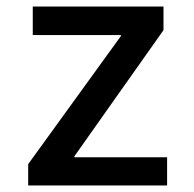

<svg xmlns="http://www.w3.org/2000/svg" viewBox="-20 -566 591 586"><path d="M66 0H490V-86H207V-89L479 -474V-546H80V-459H349V-456L66 -65Z"/></svg>

Font: Wafeq Medium
Style: Regular
Weight: 500
Designer: Rasmus Andersson & Azza Alameddine
Foundry: Google & TypeTogether
Version: Version 3.000;January 28, 2025;FontCreator 15.0.0.3014 64-bi